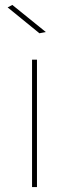

<svg xmlns="http://www.w3.org/2000/svg" viewBox="-20 -759 280 779"><path d="M30 -739 166 -629 140 -624 11 -729ZM110 -517H130V0H110Z"/></svg>

Font: TypoPRO Montserrat
Style: Regular
Weight: 250
Designer: Julieta Ulanovsky
Foundry: Julieta Ulanovsky
Version: Version 6.001